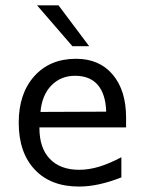

<svg xmlns="http://www.w3.org/2000/svg" viewBox="-20 -684 540 716"><path d="M450.2 -245.1V-209H127V-207Q127 -131.8 166 -91.3Q205.1 -50.8 275.4 -50.8Q311.5 -50.8 350.1 -62.5Q388.7 -74.2 432.6 -97.7V-22.5Q390.6 -5.9 351.1 2.9Q311.5 11.7 274.4 11.7Q168.9 11.7 109.4 -51.8Q49.8 -115.2 49.8 -226.6Q49.8 -335 107.9 -399.9Q166 -464.8 263.7 -464.8Q350.6 -464.8 400.4 -405.8Q450.2 -346.7 450.2 -245.1ZM376 -267.6Q374 -333 344.7 -367.2Q315.4 -401.4 259.8 -401.4Q207 -401.4 171.9 -365.7Q136.7 -330.1 130.9 -266.6ZM198.2 -664.1 312.5 -511.7H250L118.2 -664.1Z"/></svg>

Font: BabelStone Marchen
Style: Regular
Weight: 400
Designer: Andrew West
Foundry: Andrew West
Version: Version 9.003 2021-11-11